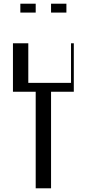

<svg xmlns="http://www.w3.org/2000/svg" viewBox="-20 -1018 469 1038"><path d="M173 -522H50V-784H133V-570H364V-784H379V-522H256V0H173ZM90 -998H173V-950H90ZM256 -998H339V-950H256Z"/></svg>

Font: Facade Sud
Style: Regular
Weight: 100
Designer: Éléonore Fines
Foundry: Velvetyne Type Foundry
Version: Version 1.001;Glyphs 3.2 (3202)